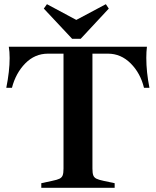

<svg xmlns="http://www.w3.org/2000/svg" viewBox="-20 -896 744 916"><path d="M177 -22 228 -33Q253 -38 264 -43.5Q275 -49 279 -59.5Q283 -70 283 -92V-640H209Q146 -640 100.5 -593.5Q55 -547 37 -477H10Q26 -557 26 -619Q26 -650 22 -673H681Q678 -649 678 -620Q678 -552 693 -477H667Q650 -547 603.5 -593.5Q557 -640 495 -640H421V-92Q421 -70 425 -59.5Q429 -49 440 -43.5Q451 -38 475 -33L527 -22V0H177ZM189 -855 204 -876 344 -801 485 -876 499 -855 365 -711H324Z"/></svg>

Font: Ibarra Real Nova
Style: Bold
Weight: 700
Designer: Jose Maria Ribagorda & Octavio Pardo
Foundry: Jose Maria Ribagorda
Version: Version 1.014